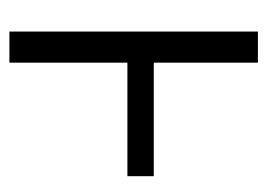

<svg xmlns="http://www.w3.org/2000/svg" viewBox="-98 -456 555 398"><g transform="rotate(90 179.0 -257.5)"><path d="M345.7 -244.6H110.4V0H45.9V-515.1H110.4V-299.3H345.7Z"/></g></svg>

Font: News Cycle
Style: Regular
Weight: 500
Version: Version 0.5.2